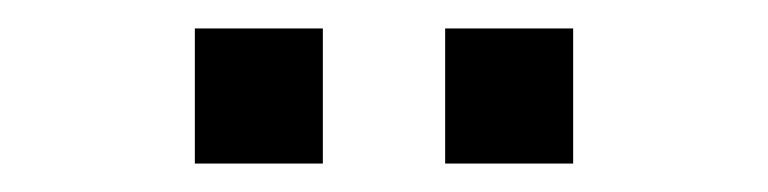

<svg xmlns="http://www.w3.org/2000/svg" viewBox="-20 -710 540 135"><path d="M383 -690H293V-595H383ZM207 -690H117V-595H207Z"/></svg>

Font: Mission
Style: Regular
Weight: 400
Version: Version 1.000;FEAKit 1.0